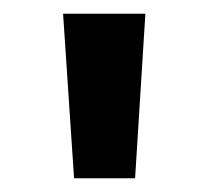

<svg xmlns="http://www.w3.org/2000/svg" viewBox="-20 -803 304 280"><path d="M177 -543H88L72 -783H192Z"/></svg>

Font: SUIT
Style: Bold
Weight: 700
Designer: Sunn Youn; Korean Glyphs from Source Han Sans (Sandoll Communications; Soo-young Jang, Joo-yeon Kang)
Foundry: Sunn
Version: Version 1.150